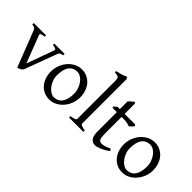

<svg xmlns="http://www.w3.org/2000/svg" viewBox="6 -1413 2082 2082"><g transform="rotate(45 1047.0 -371.5)"><path d="M482.9 -433.1Q468.3 -429.7 459 -426.8Q449.7 -423.8 443.8 -420.2Q438 -416.5 434.8 -411.9Q431.6 -407.2 429.2 -399.9L291 -28.8Q286.6 -18.1 278.3 -10.5Q270 -2.9 260.3 2.2Q250.5 7.3 241 10.3Q231.4 13.2 225.1 14.6L64 -399.9Q59.6 -413.6 46.9 -420.7Q34.2 -427.7 9.8 -433.1V-454.1H198.2V-433.1Q179.2 -430.7 167.2 -428.2Q155.3 -425.8 148.7 -422.1Q142.1 -418.5 141.1 -413.1Q140.1 -407.7 143.1 -399.9L263.2 -86.9L376 -399.9Q378.4 -407.2 377.7 -412.4Q377 -417.5 371.1 -421.1Q365.2 -424.8 354.2 -427.5Q343.3 -430.2 325.2 -433.1V-454.1H482.9Z M861.3 -222.2Q861.3 -260.7 848.6 -295.7Q835.9 -330.6 815.9 -357.2Q795.9 -383.8 770.5 -399.4Q745.1 -415 720.2 -415Q683.1 -415 657.7 -400.9Q632.3 -386.7 616.9 -362.1Q601.6 -337.4 594.7 -303.7Q587.9 -270 587.9 -231Q587.9 -192.4 601.6 -157.5Q615.2 -122.6 636 -96.2Q656.7 -69.8 681.6 -54.4Q706.5 -39.1 729 -39.1Q763.7 -39.1 788.6 -52Q813.5 -64.9 829.6 -88.9Q845.7 -112.8 853.5 -146.5Q861.3 -180.2 861.3 -222.2ZM937 -236.8Q937 -204.1 928.7 -172.9Q920.4 -141.6 905.8 -113.8Q891.1 -85.9 870.6 -62.3Q850.1 -38.6 825.4 -21.5Q800.8 -4.4 772.9 5.1Q745.1 14.6 715.3 14.6Q668.9 14.6 631.6 -2.9Q594.2 -20.5 567.6 -51.3Q541 -82 526.6 -124.5Q512.2 -167 512.2 -216.8Q512.2 -249 520.3 -280.3Q528.3 -311.5 542.7 -339.6Q557.1 -367.7 577.4 -391.4Q597.7 -415 622.3 -432.1Q647 -449.2 675.5 -459Q704.1 -468.8 734.4 -468.8Q780.3 -468.8 817.6 -451.2Q855 -433.6 881.6 -402.6Q908.2 -371.6 922.6 -329.1Q937 -286.6 937 -236.8Z M1005.4 0V-21Q1026.4 -24.4 1040.5 -28.1Q1054.7 -31.7 1063 -35.4Q1071.3 -39.1 1075 -43Q1078.6 -46.9 1078.6 -50.8V-632.8Q1078.6 -654.8 1075.7 -667Q1072.8 -679.2 1064.9 -685.3Q1057.1 -691.4 1043.9 -693.6Q1030.8 -695.8 1010.3 -698.2V-717.8Q1045.4 -724.6 1074.7 -732.9Q1104 -741.2 1134.3 -756.8L1151.9 -740.2V-50.8Q1151.9 -43.5 1168.5 -35.6Q1185.1 -27.8 1225.1 -21V0Z M1577.1 -57.1Q1553.2 -39.6 1529.8 -26.1Q1506.3 -12.7 1485.1 -3.7Q1463.9 5.4 1445.8 10Q1427.7 14.6 1415 14.6Q1397.9 14.6 1382.6 8.3Q1367.2 2 1355.5 -12.5Q1343.8 -26.9 1336.9 -50.3Q1330.1 -73.7 1330.1 -107.9V-407.7H1267.1L1256.8 -421.4L1294.9 -454.1H1330.1V-574.2L1388.2 -625L1403.3 -612.8V-454.1H1563L1577.1 -439.9Q1572.8 -433.1 1566.2 -425.3Q1559.6 -417.5 1552.7 -410.6Q1545.9 -403.8 1539.3 -398.2Q1532.7 -392.6 1527.8 -390.6Q1516.1 -396.5 1492.2 -402.1Q1468.3 -407.7 1428.7 -407.7H1403.3V-149.9Q1403.3 -120.6 1406 -101.1Q1408.7 -81.5 1415 -70.1Q1421.4 -58.6 1431.4 -53.7Q1441.4 -48.8 1456.1 -48.8Q1473.1 -48.8 1499 -55.7Q1524.9 -62.5 1563 -82Z M1979.5 -222.2Q1979.5 -260.7 1966.8 -295.7Q1954.1 -330.6 1934.1 -357.2Q1914.1 -383.8 1888.7 -399.4Q1863.3 -415 1838.4 -415Q1801.3 -415 1775.9 -400.9Q1750.5 -386.7 1735.1 -362.1Q1719.7 -337.4 1712.9 -303.7Q1706.1 -270 1706.1 -231Q1706.1 -192.4 1719.7 -157.5Q1733.4 -122.6 1754.2 -96.2Q1774.9 -69.8 1799.8 -54.4Q1824.7 -39.1 1847.2 -39.1Q1881.8 -39.1 1906.7 -52Q1931.6 -64.9 1947.8 -88.9Q1963.9 -112.8 1971.7 -146.5Q1979.5 -180.2 1979.5 -222.2ZM2055.2 -236.8Q2055.2 -204.1 2046.9 -172.9Q2038.6 -141.6 2023.9 -113.8Q2009.3 -85.9 1988.8 -62.3Q1968.3 -38.6 1943.6 -21.5Q1918.9 -4.4 1891.1 5.1Q1863.3 14.6 1833.5 14.6Q1787.1 14.6 1749.8 -2.9Q1712.4 -20.5 1685.8 -51.3Q1659.2 -82 1644.8 -124.5Q1630.4 -167 1630.4 -216.8Q1630.4 -249 1638.4 -280.3Q1646.5 -311.5 1660.9 -339.6Q1675.3 -367.7 1695.6 -391.4Q1715.8 -415 1740.5 -432.1Q1765.1 -449.2 1793.7 -459Q1822.3 -468.8 1852.5 -468.8Q1898.4 -468.8 1935.8 -451.2Q1973.1 -433.6 1999.8 -402.6Q2026.4 -371.6 2040.8 -329.1Q2055.2 -286.6 2055.2 -236.8Z"/></g></svg>

Font: Noto Serif Devanagari
Style: Bold
Weight: 700
Designer: Monotype Design Team
Foundry: Monotype Imaging Inc.
Version: Version 1.01